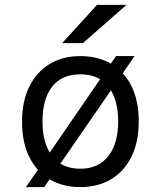

<svg xmlns="http://www.w3.org/2000/svg" viewBox="-20 -752 656 784"><path d="M86 12 454 -523H529.5L160.5 12ZM308 12Q236.5 12 183 -19.5Q129.5 -51 99.8 -110.8Q70 -170.5 70 -255Q70 -338.5 99.8 -398.5Q129.5 -458.5 183 -490.8Q236.5 -523 308 -523Q380 -523 433.8 -491.5Q487.5 -460 517 -400Q546.5 -340 546.5 -256Q546.5 -172.5 517 -112.5Q487.5 -52.5 433.8 -20.2Q380 12 308 12ZM308 -63Q382 -63 422.2 -114.5Q462.5 -166 462.5 -256Q462.5 -345.5 423.5 -397Q384.5 -448.5 308 -448.5Q232.5 -448.5 193 -398.2Q153.5 -348 153.5 -255Q153.5 -166 193 -114.5Q232.5 -63 308 -63ZM234 -576 376 -732H496.5L318.5 -576Z"/></svg>

Font: Overpass Mono
Style: Regular
Weight: 400
Designer: Delve Withrington, Dave Bailey
Foundry: Delve Fonts LLC
Version: Version 4.000